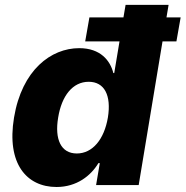

<svg xmlns="http://www.w3.org/2000/svg" viewBox="-20 -747 749 775"><path d="M709.2 -676.8H652L660.5 -727.3H486.9L478.3 -676.8H340.9L323.9 -579.9H462.4L441.1 -452.1H437.5C425.1 -502.1 386 -552.6 299.7 -552.6C186.1 -552.6 68.5 -464.8 36.6 -272.4C5.7 -86.6 87.4 7.8 208.1 7.8C290.1 7.8 346.9 -38 377.1 -88.4H382.8L367.9 0H539.8L636 -579.9H692.1ZM415.5 -272.7C400.6 -184.3 353.3 -127.5 290.1 -127.5C225.9 -127.5 199.9 -184.7 214.8 -272.7C229 -360.4 273.4 -416.9 338.1 -416.9C401.6 -416.9 430 -361.9 415.5 -272.7Z"/></svg>

Font: TID UI Extra Bold
Style: Italic
Weight: 800
Italic angle: -9.39999°
Designer: The TID Project Authors
Foundry: Bakken & Bæck
Version: Version 1.001;hotconv 1.0.109;makeotfexe 2.5.65596